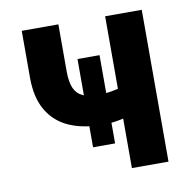

<svg xmlns="http://www.w3.org/2000/svg" viewBox="-65 -594 654 658"><g transform="rotate(-10 262.0 -264.5)"><path d="M300.3 -400.4V-93.3H223.6V-400.4ZM469.7 -528.3V0H342.3V-528.3ZM412.1 -298.8V-195.3Q394.5 -187 370.8 -179.7Q347.2 -172.4 321.3 -168Q295.4 -163.6 270.5 -163.6Q203.1 -163.6 154.3 -184.8Q105.5 -206.1 78.9 -251Q52.2 -295.9 52.2 -365.2V-528.8H179.7V-365.2Q179.7 -328.1 189.2 -306.6Q198.7 -285.2 218.8 -276.1Q238.8 -267.1 270.5 -267.1Q295.4 -267.1 318.4 -271Q341.3 -274.9 364.3 -282Q387.2 -289.1 412.1 -298.8Z"/></g></svg>

Font: Roboto SemiCondensed SemiBold
Style: Regular
Weight: 600
Width: 4
Designer: Christian Robertson
Foundry: Google
Version: Version 3.009; 2024